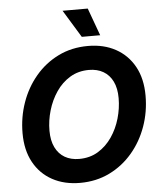

<svg xmlns="http://www.w3.org/2000/svg" viewBox="-62 -998 877 1061"><g transform="rotate(-5 376.5 -467.0)"><path d="M339.4 11.2Q252 11.2 185.8 -24.9Q119.6 -61 82.8 -128.4Q45.9 -195.8 45.9 -289.6Q45.9 -377.9 74.2 -458.7Q102.5 -539.6 155.8 -602.8Q209 -666 283 -702.4Q356.9 -738.8 447.8 -738.8Q535.2 -738.8 601.1 -702.6Q667 -666.5 704.1 -599.4Q741.2 -532.2 741.2 -437.5Q741.2 -348.1 712.4 -267.3Q683.6 -186.5 630.1 -123.8Q576.7 -61 502.9 -24.9Q429.2 11.2 339.4 11.2ZM345.7 -121.1Q405.3 -121.1 450.9 -148.9Q496.6 -176.8 528.1 -222.9Q559.6 -269 575.7 -325Q591.8 -380.9 591.8 -437Q591.8 -492.2 573.2 -529.8Q554.7 -567.4 521 -586.9Q487.3 -606.4 441.4 -606.4Q382.3 -606.4 336.4 -578.6Q290.5 -550.8 259.3 -504.6Q228 -458.5 211.7 -402.8Q195.3 -347.2 195.3 -290.5Q195.3 -235.8 213.9 -198Q232.4 -160.2 266.1 -140.6Q299.8 -121.1 345.7 -121.1ZM418.5 -792 325.2 -944.8H464.8L520.5 -792Z"/></g></svg>

Font: Inter 28pt
Style: Bold Italic
Weight: 700
Italic angle: -9.3988°
Designer: Rasmus Andersson
Foundry: rsms
Version: Version 4.001;git-66647c0bb